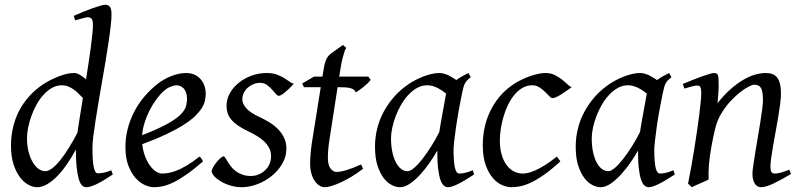

<svg xmlns="http://www.w3.org/2000/svg" viewBox="-20 -762 3343 802"><path d="M303.2 -207Q307.6 -236.3 313.5 -273.7Q319.3 -311 326.2 -352.5Q317.9 -361.3 308.3 -370.8Q298.8 -380.4 287.8 -388.2Q276.9 -396 264.6 -400.9Q252.4 -405.8 238.8 -405.8Q216.3 -405.8 197 -394.8Q177.7 -383.8 161.4 -365.7Q145 -347.7 132.3 -324.5Q119.6 -301.3 110.8 -276.6Q102.1 -252 97.4 -228Q92.8 -204.1 92.8 -185.1Q92.8 -153.3 99.4 -127.9Q106 -102.5 116.7 -84.5Q127.4 -66.4 141.1 -56.6Q154.8 -46.9 168.9 -46.9Q182.1 -46.9 198.2 -59.1Q214.4 -71.3 231.7 -93Q249 -114.7 267.3 -144Q285.6 -173.3 303.2 -207ZM451.2 -33.2Q409.7 -5.4 383.1 7.3Q356.4 20 339.8 20Q330.6 20 322.8 12.5Q314.9 4.9 309.3 -13.4Q303.7 -31.7 300.3 -62Q296.9 -92.3 296.9 -137.2Q280.3 -106.4 261 -78.1Q241.7 -49.8 220.7 -27.8Q199.7 -5.9 177.7 7.1Q155.8 20 134.8 20Q118.2 20 99.1 10Q80.1 0 63.7 -21.2Q47.4 -42.5 36.6 -75.4Q25.9 -108.4 25.9 -153.8Q25.9 -192.4 34.2 -228.8Q42.5 -265.1 59.3 -298.1Q76.2 -331.1 101.8 -359.6Q127.4 -388.2 162.1 -411.1Q175.8 -419.9 191.7 -428Q207.5 -436 224.1 -442.6Q240.7 -449.2 257.3 -453.1Q273.9 -457 289.1 -457Q301.3 -457 314 -449.2Q326.7 -441.4 339.4 -431.2Q345.2 -466.8 350.3 -501Q355.5 -535.2 359.4 -564.7Q363.3 -594.2 365.7 -618.2Q368.2 -642.1 368.2 -657.2Q368.2 -668.5 366.5 -675Q364.7 -681.6 361.6 -684.8Q358.4 -688 354.5 -689Q350.6 -689.9 346.2 -689.9Q341.8 -689.9 333.3 -687.7Q324.7 -685.5 315.9 -683.1Q305.7 -680.2 293.9 -676.8L288.1 -695.8Q308.6 -705.1 329.3 -713.4Q350.1 -721.7 367.9 -728Q385.7 -734.4 399.4 -738.3Q413.1 -742.2 418.9 -742.2Q432.6 -742.2 439.2 -733.4Q445.8 -724.6 445.8 -702.1Q445.8 -683.1 442.4 -652.8Q439 -622.6 433.3 -585Q427.7 -547.4 420.7 -504.9Q413.6 -462.4 406 -419.2Q398.4 -376 391.4 -334Q384.3 -292 378.7 -255.9Q373 -219.7 369.6 -191.2Q366.2 -162.6 366.2 -146Q366.2 -89.4 371.6 -63.7Q377 -38.1 388.2 -38.1Q400.9 -38.1 414.3 -40.8Q427.7 -43.5 444.8 -50.8Z M664.1 -381.8Q647.9 -367.2 632.6 -346.2Q617.2 -325.2 604.7 -300.8Q592.3 -276.4 584 -249.8Q575.7 -223.1 573.7 -197.3Q637.7 -222.2 675 -242.4Q712.4 -262.7 731.4 -280.8Q750.5 -298.8 755.9 -315.4Q761.2 -332 761.2 -349.1Q761.2 -364.3 757.3 -375.2Q753.4 -386.2 747.1 -392.8Q740.7 -399.4 732.7 -402.6Q724.6 -405.8 716.3 -405.8Q708.5 -405.8 693.4 -400.1Q678.2 -394.5 664.1 -381.8ZM839.4 -371.1Q839.4 -357.4 836.2 -342.3Q833 -327.1 823 -311Q813 -294.9 795.2 -277.3Q777.3 -259.8 747.8 -241Q718.3 -222.2 675.8 -201.9Q633.3 -181.6 574.2 -159.7Q577.1 -132.3 585.7 -109.9Q594.2 -87.4 605.7 -71.3Q617.2 -55.2 630.6 -46.1Q644 -37.1 657.2 -37.1Q667.5 -37.1 682.1 -39.3Q696.8 -41.5 716.1 -48.8Q735.4 -56.2 759.5 -70.3Q783.7 -84.5 813 -107.9Q818.4 -105 822.5 -98.4Q826.7 -91.8 828.1 -87.9Q788.1 -53.2 757.3 -32Q726.6 -10.7 702.4 0.7Q678.2 12.2 658.9 16.1Q639.6 20 622.1 20Q606 20 585.4 11Q564.9 2 546.9 -17.8Q528.8 -37.6 516.4 -69.6Q503.9 -101.6 503.9 -147.9Q503.9 -186 513.2 -222.9Q522.5 -259.8 539.8 -293.7Q557.1 -327.6 582.5 -357.9Q607.9 -388.2 640.1 -413.1Q651.4 -421.9 665.5 -429.9Q679.7 -438 695.1 -444.1Q710.4 -450.2 726.3 -453.6Q742.2 -457 757.3 -457Q778.3 -457 793.7 -449.5Q809.1 -441.9 819.3 -429.7Q829.6 -417.5 834.5 -402.1Q839.4 -386.7 839.4 -371.1Z M1207 -412.1Q1197.3 -400.9 1187.7 -391.8Q1178.2 -382.8 1169.9 -376Q1161.6 -369.1 1155 -365.5Q1148.4 -361.8 1145 -361.8Q1138.7 -361.8 1131.6 -370.4Q1124.5 -378.9 1115.5 -388.9Q1106.4 -398.9 1094.5 -407.5Q1082.5 -416 1066.4 -416Q1052.7 -416 1039.6 -410.9Q1026.4 -405.8 1015.9 -396.7Q1005.4 -387.7 998.8 -374.8Q992.2 -361.8 992.2 -346.2Q992.2 -329.1 1008.5 -310.1Q1024.9 -291 1064.5 -272.9Q1084.5 -263.7 1104.5 -251.5Q1124.5 -239.3 1140.4 -223.4Q1156.2 -207.5 1166.3 -187.3Q1176.3 -167 1176.3 -141.1Q1176.3 -107.4 1158.9 -77.9Q1141.6 -48.3 1114.5 -26.6Q1087.4 -4.9 1054.2 7.6Q1021 20 989.3 20Q966.3 20 943.8 13.4Q921.4 6.8 903.8 -3.4Q886.2 -13.7 875.2 -25.6Q864.3 -37.6 864.3 -47.9Q864.3 -53.2 870.1 -63.5Q876 -73.7 884 -83.7Q892.1 -93.8 900.4 -101.3Q908.7 -108.9 914.1 -108.9Q917.5 -108.9 921.1 -102.8Q924.8 -96.7 930.4 -87.6Q936 -78.6 943.8 -67.9Q951.7 -57.1 963.4 -48.1Q975.1 -39.1 991 -33Q1006.8 -26.9 1028.3 -26.9Q1045.4 -26.9 1060.8 -33.4Q1076.2 -40 1087.6 -51Q1099.1 -62 1105.7 -76.9Q1112.3 -91.8 1112.3 -108.9Q1112.3 -127.9 1104.5 -143.3Q1096.7 -158.7 1083.7 -171.1Q1070.8 -183.6 1053.7 -193.8Q1036.6 -204.1 1018.1 -212.9Q992.2 -225.1 974.6 -237.3Q957 -249.5 946.3 -262.2Q935.5 -274.9 930.9 -289.1Q926.3 -303.2 926.3 -318.8Q926.3 -349.6 941.4 -375Q956.5 -400.4 980.5 -418.7Q1004.4 -437 1033.9 -447Q1063.5 -457 1092.3 -457Q1117.2 -457 1134.3 -451.2Q1151.4 -445.3 1164.3 -437.5Q1177.2 -429.7 1187 -422.4Q1196.8 -415 1207 -412.1Z M1496.6 -57.1Q1472.7 -38.6 1448.7 -24.2Q1424.8 -9.8 1403.3 0Q1381.8 9.8 1364.5 14.9Q1347.2 20 1336.4 20Q1324.2 20 1313.2 12.7Q1302.2 5.4 1293.7 -7.6Q1285.2 -20.5 1280.3 -38.6Q1275.4 -56.6 1275.4 -78.1Q1275.4 -87.4 1275.9 -96.7Q1276.4 -106 1277.1 -116Q1277.8 -126 1279.1 -137.2Q1280.3 -148.4 1282.2 -162.1L1319.8 -397.9H1249.5L1242.2 -413.1L1291.5 -441.9H1326.7L1329.6 -459Q1332.5 -479 1335.7 -492.2Q1338.9 -505.4 1343 -514.2Q1347.2 -522.9 1352.1 -528.6Q1356.9 -534.2 1363.3 -539.1L1412.6 -574.2L1426.3 -562Q1422.9 -557.6 1418.9 -546.4Q1415.5 -536.6 1410.9 -518.6Q1406.2 -500.5 1401.4 -470.2L1397 -441.9H1518.6L1528.3 -428.2Q1523.4 -421.4 1514.9 -413.3Q1506.3 -405.3 1497.1 -397.9Q1487.8 -390.6 1479.2 -384.5Q1470.7 -378.4 1466.3 -376Q1463.4 -382.8 1458.3 -387Q1453.1 -391.1 1444.3 -393.6Q1435.5 -396 1422.6 -397Q1409.7 -397.9 1391.6 -397.9H1390.1L1355.5 -173.8Q1354 -164.6 1352.8 -154.1Q1351.6 -143.6 1350.8 -134Q1350.1 -124.5 1349.9 -116.2Q1349.6 -107.9 1349.6 -103Q1349.6 -72.8 1360.6 -58.3Q1371.6 -43.9 1385.3 -43.9Q1402.3 -43.9 1427 -51.3Q1451.7 -58.6 1488.3 -75.2Z M1814.9 -210.4Q1818.4 -232.4 1822.5 -256.1Q1826.7 -279.8 1830.8 -301.8Q1835 -323.7 1838.1 -342Q1841.3 -360.4 1843.3 -371.1Q1835.9 -377 1827.1 -383.1Q1818.4 -389.2 1808.3 -394.3Q1798.3 -399.4 1787.4 -402.6Q1776.4 -405.8 1764.6 -405.8Q1742.2 -405.8 1722.4 -394.8Q1702.6 -383.8 1685.8 -365.7Q1668.9 -347.7 1655.5 -324.5Q1642.1 -301.3 1632.8 -276.6Q1623.5 -252 1618.4 -228Q1613.3 -204.1 1613.3 -185.1Q1613.3 -153.3 1618.7 -127.9Q1624 -102.5 1633.3 -84.5Q1642.6 -66.4 1655.3 -56.6Q1668 -46.9 1682.6 -46.9Q1694.3 -46.9 1711.2 -61.8Q1728 -76.7 1746.3 -100.3Q1764.6 -124 1782.7 -153.1Q1800.8 -182.1 1814.9 -210.4ZM1960.4 -33.2Q1918 -5.4 1891.8 7.3Q1865.7 20 1851.6 20Q1842.8 20 1834.7 13.9Q1826.7 7.8 1820.3 -9Q1814 -25.9 1810.3 -55.7Q1806.6 -85.4 1806.6 -132.8Q1793.9 -110.4 1775.6 -83.7Q1757.3 -57.1 1736.3 -33.9Q1715.3 -10.7 1693.1 4.6Q1670.9 20 1650.4 20Q1634.3 20 1616 10.7Q1597.7 1.5 1582.3 -18.8Q1566.9 -39.1 1556.6 -71Q1546.4 -103 1546.4 -148.9Q1546.4 -187.5 1555.4 -224.4Q1564.5 -261.2 1582.5 -294.9Q1600.6 -328.6 1626.7 -358.2Q1652.8 -387.7 1687.5 -411.1Q1700.7 -419.9 1716.6 -428.2Q1732.4 -436.5 1749.3 -442.9Q1766.1 -449.2 1782.7 -453.1Q1799.3 -457 1814.5 -457Q1824.7 -457 1834.5 -454.3Q1844.2 -451.7 1853.3 -447.3Q1862.3 -442.9 1870.6 -437.7Q1878.9 -432.6 1886.2 -427.7Q1897.5 -436 1910.2 -443.1Q1922.9 -450.2 1936.5 -457L1946.3 -439.9Q1938 -433.1 1932.6 -427.7Q1927.2 -422.4 1923.1 -415.3Q1918.9 -408.2 1916 -397.9Q1913.1 -387.7 1909.7 -371.1Q1902.3 -335.9 1895.8 -299.1Q1889.2 -262.2 1884.5 -229.5Q1879.9 -196.8 1877.2 -171.9Q1874.5 -147 1874.5 -136.2Q1874.5 -108.4 1876.2 -89.4Q1877.9 -70.3 1880.9 -58.8Q1883.8 -47.4 1888.2 -42.2Q1892.6 -37.1 1898.4 -37.1Q1908.2 -37.1 1921.6 -39.8Q1935.1 -42.5 1954.6 -50.8Z M2367.7 -397.9Q2357.4 -390.6 2345.9 -382.3Q2334.5 -374 2323.7 -367.4Q2313 -360.8 2303.5 -356.4Q2293.9 -352.1 2287.6 -352.1Q2282.2 -352.1 2274.4 -360.4Q2266.6 -368.7 2256.1 -378.9Q2245.6 -389.2 2232.4 -397.5Q2219.2 -405.8 2203.6 -405.8Q2181.2 -405.8 2162.6 -395Q2144 -384.3 2128.9 -366.2Q2113.8 -348.1 2102.3 -324.5Q2090.8 -300.8 2083.3 -275.1Q2075.7 -249.5 2071.8 -223.6Q2067.9 -197.8 2067.9 -174.8Q2067.9 -143.1 2075 -117.7Q2082 -92.3 2094.7 -74.5Q2107.4 -56.6 2125 -46.9Q2142.6 -37.1 2163.6 -37.1Q2172.4 -37.1 2186 -40Q2199.7 -43 2217.5 -51Q2235.4 -59.1 2257.3 -72.8Q2279.3 -86.4 2305.7 -107.9Q2309.6 -102.5 2314 -97.2Q2318.4 -91.8 2320.8 -87.9Q2282.7 -53.2 2252.4 -32Q2222.2 -10.7 2197.5 0.7Q2172.9 12.2 2153.1 16.1Q2133.3 20 2115.7 20Q2099.1 20 2078.6 11.7Q2058.1 3.4 2039.8 -17.1Q2021.5 -37.6 2009 -71.8Q1996.6 -106 1996.6 -157.2Q1996.6 -189.9 2003.4 -224.9Q2010.3 -259.8 2025.6 -293.2Q2041 -326.7 2065.7 -356.9Q2090.3 -387.2 2126.5 -411.1Q2140.1 -419.9 2156.7 -428.2Q2173.3 -436.5 2191.2 -442.9Q2209 -449.2 2226.3 -453.1Q2243.7 -457 2258.8 -457Q2280.3 -457 2297.1 -448.7Q2314 -440.4 2327.1 -429.9Q2340.3 -419.4 2350.3 -409.9Q2360.4 -400.4 2367.7 -397.9Z M2653.3 -210.4Q2656.7 -232.4 2660.9 -256.1Q2665 -279.8 2669.2 -301.8Q2673.3 -323.7 2676.5 -342Q2679.7 -360.4 2681.6 -371.1Q2674.3 -377 2665.5 -383.1Q2656.7 -389.2 2646.7 -394.3Q2636.7 -399.4 2625.7 -402.6Q2614.7 -405.8 2603 -405.8Q2580.6 -405.8 2560.8 -394.8Q2541 -383.8 2524.2 -365.7Q2507.3 -347.7 2493.9 -324.5Q2480.5 -301.3 2471.2 -276.6Q2461.9 -252 2456.8 -228Q2451.7 -204.1 2451.7 -185.1Q2451.7 -153.3 2457 -127.9Q2462.4 -102.5 2471.7 -84.5Q2481 -66.4 2493.7 -56.6Q2506.3 -46.9 2521 -46.9Q2532.7 -46.9 2549.6 -61.8Q2566.4 -76.7 2584.7 -100.3Q2603 -124 2621.1 -153.1Q2639.2 -182.1 2653.3 -210.4ZM2798.8 -33.2Q2756.3 -5.4 2730.2 7.3Q2704.1 20 2689.9 20Q2681.2 20 2673.1 13.9Q2665 7.8 2658.7 -9Q2652.3 -25.9 2648.7 -55.7Q2645 -85.4 2645 -132.8Q2632.3 -110.4 2614 -83.7Q2595.7 -57.1 2574.7 -33.9Q2553.7 -10.7 2531.5 4.6Q2509.3 20 2488.8 20Q2472.7 20 2454.3 10.7Q2436 1.5 2420.7 -18.8Q2405.3 -39.1 2395 -71Q2384.8 -103 2384.8 -148.9Q2384.8 -187.5 2393.8 -224.4Q2402.8 -261.2 2420.9 -294.9Q2439 -328.6 2465.1 -358.2Q2491.2 -387.7 2525.9 -411.1Q2539.1 -419.9 2554.9 -428.2Q2570.8 -436.5 2587.6 -442.9Q2604.5 -449.2 2621.1 -453.1Q2637.7 -457 2652.8 -457Q2663.1 -457 2672.9 -454.3Q2682.6 -451.7 2691.7 -447.3Q2700.7 -442.9 2709 -437.7Q2717.3 -432.6 2724.6 -427.7Q2735.8 -436 2748.5 -443.1Q2761.2 -450.2 2774.9 -457L2784.7 -439.9Q2776.4 -433.1 2771 -427.7Q2765.6 -422.4 2761.5 -415.3Q2757.3 -408.2 2754.4 -397.9Q2751.5 -387.7 2748 -371.1Q2740.7 -335.9 2734.1 -299.1Q2727.5 -262.2 2722.9 -229.5Q2718.3 -196.8 2715.6 -171.9Q2712.9 -147 2712.9 -136.2Q2712.9 -108.4 2714.6 -89.4Q2716.3 -70.3 2719.2 -58.8Q2722.2 -47.4 2726.6 -42.2Q2731 -37.1 2736.8 -37.1Q2746.6 -37.1 2760 -39.8Q2773.4 -42.5 2793 -50.8Z M3284.2 -35.2Q3239.7 -8.8 3208.7 5.6Q3177.7 20 3159.2 20Q3142.1 20 3132.6 4.6Q3123 -10.7 3123 -37.1Q3123 -45.9 3126.2 -68.6Q3129.4 -91.3 3134.3 -121.6Q3139.2 -151.9 3145 -186Q3150.9 -220.2 3155.8 -251Q3160.6 -281.7 3163.8 -306.2Q3167 -330.6 3167 -341.8Q3167 -378.9 3159.2 -393.6Q3151.4 -408.2 3129.9 -408.2Q3123.5 -408.2 3107.7 -400.4Q3091.8 -392.6 3071.8 -377Q3051.8 -361.3 3030 -337.9Q3008.3 -314.5 2990.2 -283.2Q2976.6 -259.8 2968 -227.1Q2959.5 -194.3 2951.2 -147Q2943.4 -103.5 2941.2 -72.3Q2939 -41 2939.9 -12.2Q2933.6 -8.8 2924.1 -4.6Q2914.6 -0.5 2904.5 3.9Q2894.5 8.3 2885.3 12.5Q2876 16.6 2870.1 20L2854 4.9Q2860.8 -27.3 2867.4 -64.9Q2874 -102.5 2880.1 -140.4Q2886.2 -178.2 2891.6 -215.1Q2897 -252 2900.9 -283Q2904.8 -314 2907 -337.4Q2909.2 -360.8 2909.2 -372.1Q2909.2 -383.3 2908 -389.9Q2906.7 -396.5 2904.5 -399.7Q2902.3 -402.8 2898.9 -403.8Q2895.5 -404.8 2891.1 -404.8Q2886.7 -404.8 2878.2 -402.8Q2869.6 -400.9 2860.8 -398.4Q2850.6 -395.5 2838.9 -392.1L2832 -411.1Q2852.5 -419.9 2873.3 -428.2Q2894 -436.5 2912.1 -442.9Q2930.2 -449.2 2943.6 -453.1Q2957 -457 2962.9 -457Q2969.7 -457 2973.6 -454.8Q2977.5 -452.6 2979.2 -446.8Q2981 -440.9 2981.4 -430.2Q2981.9 -419.4 2981.9 -401.9Q2981.9 -396.5 2981.4 -387.2Q2981 -377.9 2980.2 -367.4Q2979.5 -356.9 2978.5 -346.9Q2977.5 -336.9 2977.1 -331.1Q3003.4 -364.3 3030.3 -388.2Q3057.1 -412.1 3083 -427.5Q3108.9 -442.9 3133.1 -450Q3157.2 -457 3179.2 -457Q3194.3 -457 3206.3 -452.6Q3218.3 -448.2 3226.1 -438.2Q3233.9 -428.2 3238 -411.9Q3242.2 -395.5 3242.2 -372.1Q3242.2 -355 3239 -329.6Q3235.8 -304.2 3231 -274.7Q3226.1 -245.1 3220.2 -213.9Q3214.4 -182.6 3209.5 -154.3Q3204.6 -126 3201.4 -102.8Q3198.2 -79.6 3198.2 -65.9Q3198.2 -49.3 3202.6 -43.2Q3207 -37.1 3215.8 -37.1Q3227.1 -37.1 3241.7 -41Q3256.3 -44.9 3276.9 -53.2Z"/></svg>

Font: Gentium Plus Cyr
Style: Italic
Weight: 400
Italic angle: -8°
Designer: J. Victor Gaultney, Annie Olsen, Iska Routamaa, Becca Hirsbrunner
Foundry: SIL International
Version: Version 5.000